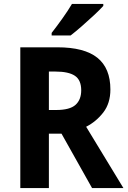

<svg xmlns="http://www.w3.org/2000/svg" viewBox="-20 -954 647 974"><path d="M271 -714Q408 -714 474 -661Q540 -608 540 -500Q540 -430 504 -383.5Q468 -337 417 -311L606 0H447L292 -276H228V0H83V-714ZM261 -591H228V-396H265Q334 -396 363 -422Q392 -448 392 -496Q392 -548 360 -569.5Q328 -591 261 -591ZM504 -924Q488 -906 458 -878Q428 -850 395.5 -821.5Q363 -793 338 -774H242V-787Q267 -819 296 -859.5Q325 -900 345 -934H504Z"/></svg>

Font: Noto Sans Gujarati UI SemiCondensed
Style: Bold
Weight: 700
Width: 4
Designer: Jelle Bosma - Monotype Design Team, Universal Thirst
Foundry: Monotype Imaging Inc.
Version: Version 2.106; ttfautohint (v1.8.4.7-5d5b)